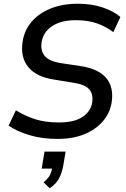

<svg xmlns="http://www.w3.org/2000/svg" viewBox="-20 -734 673 1027"><path d="M288 9Q205 9 138 -11Q71 -31 26 -62L65 -144Q113 -114 167.5 -96.5Q222 -79 295 -79Q378 -79 422 -109Q466 -139 473 -186Q480 -230 457 -256.5Q434 -283 369 -292L271 -308Q175 -322 131.5 -375Q88 -428 101 -511Q110 -572 149 -617.5Q188 -663 251 -688.5Q314 -714 397 -714Q469 -714 528 -694.5Q587 -675 624 -643L586 -562Q547 -592 498.5 -609Q450 -626 386 -626Q308 -626 260 -595Q212 -564 203 -510Q195 -464 219 -435Q243 -406 308 -396L408 -381Q505 -367 547.5 -317.5Q590 -268 577 -185Q568 -129 530 -85Q492 -41 431 -16Q370 9 288 9ZM246 273 213 241Q239 220 248 200.5Q257 181 261 155L282 168H203L218 77H331L319 148Q312 189 296.5 219Q281 249 246 273Z"/></svg>

Font: Mulish ExtraLight SemiBold
Style: Italic
Weight: 600
Italic angle: -9°
Version: Version 3.603